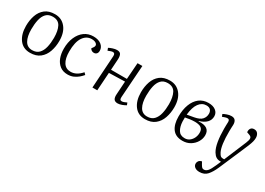

<svg xmlns="http://www.w3.org/2000/svg" viewBox="-10 -1262 3075 2232"><g transform="rotate(30 1527.5 -146.0)"><path d="M245 14Q152 14 101 -54.5Q50 -123 50 -235Q50 -312 72.5 -377Q95 -442 145 -481.5Q195 -521 277 -521Q366 -521 420 -455Q474 -389 474 -276Q474 -200 451 -133.5Q428 -67 377.5 -26.5Q327 14 245 14ZM251 -25Q309 -25 342 -59Q375 -93 388.5 -150.5Q402 -208 402 -276Q402 -371 372.5 -427Q343 -483 269 -483Q212 -483 180 -449Q148 -415 135.5 -358Q123 -301 123 -231Q123 -135 154.5 -80Q186 -25 251 -25Z M793 -521Q860 -521 899 -490Q938 -459 938 -412Q938 -386 924.5 -371.5Q911 -357 888 -357Q871 -357 857.5 -366Q844 -375 838 -389L853 -409Q877 -441 856 -462.5Q835 -484 791 -484Q720 -484 677 -419.5Q634 -355 634 -228Q634 -134 667 -82.5Q700 -31 764 -31Q802 -31 837.5 -49Q873 -67 909 -108L932 -84Q914 -62 888 -39.5Q862 -17 827.5 -1.5Q793 14 749 14Q687 14 645.5 -18Q604 -50 583.5 -104Q563 -158 563 -225Q563 -312 592 -379Q621 -446 672.5 -483.5Q724 -521 793 -521Z M1371 -249 1158 -243 1142 0H1077L1105 -436Q1108 -477 1078 -477Q1058 -477 1015 -458L1003 -490Q1022 -501 1053 -511Q1084 -521 1109 -521Q1148 -521 1160.5 -497Q1173 -473 1170 -426Q1168 -392 1165.5 -357Q1163 -322 1161 -287H1374L1390 -507H1455L1425 -73Q1424 -52 1429.5 -41.5Q1435 -31 1451 -31Q1464 -31 1480 -36.5Q1496 -42 1516 -52L1528 -22Q1508 -9 1477 2.5Q1446 14 1422 14Q1384 14 1370 -9Q1356 -32 1360 -77Z M1788 14Q1695 14 1644 -54.5Q1593 -123 1593 -235Q1593 -312 1615.5 -377Q1638 -442 1688 -481.5Q1738 -521 1820 -521Q1909 -521 1963 -455Q2017 -389 2017 -276Q2017 -200 1994 -133.5Q1971 -67 1920.5 -26.5Q1870 14 1788 14ZM1794 -25Q1852 -25 1885 -59Q1918 -93 1931.5 -150.5Q1945 -208 1945 -276Q1945 -371 1915.5 -427Q1886 -483 1812 -483Q1755 -483 1723 -449Q1691 -415 1678.5 -358Q1666 -301 1666 -231Q1666 -135 1697.5 -80Q1729 -25 1794 -25Z M2291 14Q2200 14 2156 -45Q2112 -104 2112 -210Q2112 -301 2138.5 -371Q2165 -441 2215.5 -480.5Q2266 -520 2338 -520Q2400 -520 2436 -491.5Q2472 -463 2472 -417Q2472 -368 2438.5 -333.5Q2405 -299 2342 -281V-276Q2491 -287 2491 -174Q2491 -127 2465.5 -84Q2440 -41 2395 -13.5Q2350 14 2291 14ZM2184 -275 2274 -291Q2346 -304 2374.5 -336Q2403 -368 2403 -412Q2403 -444 2385.5 -463.5Q2368 -483 2331 -483Q2271 -483 2232.5 -430Q2194 -377 2184 -275ZM2299 -25Q2336 -25 2363 -45.5Q2390 -66 2405 -98Q2420 -130 2420 -166Q2420 -201 2405.5 -219Q2391 -237 2366 -244Q2341 -251 2312 -251Q2280 -251 2244 -246.5Q2208 -242 2182 -236Q2182 -222 2182 -209Q2182 -196 2182 -181Q2185 -115 2211.5 -70Q2238 -25 2299 -25Z M2815 73Q2784 144 2746.5 186.5Q2709 229 2643 229Q2604 229 2581 211Q2558 193 2558 165Q2558 144 2571 128Q2584 112 2610 107L2625 135Q2640 161 2649.5 170Q2659 179 2675 179Q2702 179 2724.5 154Q2747 129 2776 62L2803 0H2788Q2760 0 2737 -14Q2714 -28 2694 -61Q2667 -106 2654.5 -181Q2642 -256 2642 -350Q2642 -370 2642.5 -396.5Q2643 -423 2644 -440Q2645 -476 2617 -476Q2602 -476 2584 -470Q2566 -464 2551 -458L2539 -489Q2556 -499 2586.5 -510Q2617 -521 2645 -521Q2682 -521 2697.5 -499Q2713 -477 2712 -441Q2711 -423 2710 -400.5Q2709 -378 2709 -355Q2708 -261 2717 -195Q2726 -129 2745 -91Q2761 -60 2773 -51.5Q2785 -43 2804 -43H2821L2945 -339Q2962 -379 2961 -402.5Q2960 -426 2931 -436L2895 -449Q2891 -480 2905 -500.5Q2919 -521 2950 -521Q2983 -521 2999.5 -497.5Q3016 -474 3016 -442Q3016 -418 3009.5 -392.5Q3003 -367 2987.5 -328Q2972 -289 2944 -226Z"/></g></svg>

Font: Literata 36pt Light
Style: Italic
Weight: 300
Italic angle: -2°
Designer: Latin by Veronika Burian and Jose Scaglione. Greek by Irene Vlachou. Cyrillic by Vera Evstafieva
Foundry: TypeTogether
Version: Version 3.002